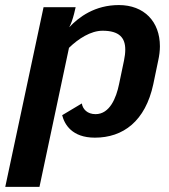

<svg xmlns="http://www.w3.org/2000/svg" viewBox="-38 -528 658 748"><path d="M115.8 200 230.8 -341.7C267.5 -377.5 315.8 -408.3 361.7 -408.3C427.5 -408.3 450 -380 450 -335C450 -321.7 448.3 -307.5 445 -291.7L425.8 -200C415 -147.5 390 -83.3 334.2 -83.3C302.5 -83.3 284.2 -102.5 280.8 -125L204.2 -79.2C213.3 -43.3 242.5 8.3 331.7 8.3C441.7 8.3 528.3 -55.8 559.2 -200L578.3 -291.7C582.5 -310.8 585 -330 585 -347.5C585 -444.2 523.3 -508.3 425 -508.3C331.7 -508.3 269.2 -461.7 231.7 -421.7C238.3 -434.2 245 -451.7 250.8 -475L256.7 -500H131.7L-17.5 200Z"/></svg>

Font: BoonHome
Style: Bold Oblique
Weight: 700
Italic angle: -12°
Designer: Sungsit Sawaiwan
Foundry: Sungsit Sawaiwan
Version: Version 0.2